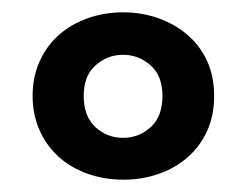

<svg xmlns="http://www.w3.org/2000/svg" viewBox="-20 -641 400 312"><path d="M328 -485Q328 -453 316.5 -428Q305 -403 285 -385.5Q265 -368 238 -358.5Q211 -349 181 -349Q149 -349 121.5 -359Q94 -369 74.5 -387Q55 -405 44 -430Q33 -455 33 -485Q33 -516 44.5 -541.5Q56 -567 76 -584.5Q96 -602 123 -611.5Q150 -621 180 -621Q210 -621 237 -611.5Q264 -602 284.5 -584.5Q305 -567 316.5 -542Q328 -517 328 -485ZM180 -552Q155 -552 135.5 -535Q116 -518 116 -485Q116 -452 135 -434.5Q154 -417 180 -417Q206 -417 225 -434.5Q244 -452 244 -485Q244 -518 224.5 -535Q205 -552 180 -552Z"/></svg>

Font: Baloo Paaji 2 Medium
Style: Regular
Weight: 500
Designer: Shuchita Grover, Noopur Datye and Ek Type
Foundry: Ek Type
Version: Version 1.640;hotconv 1.0.111;makeotfexe 2.5.65597; ttfautoh